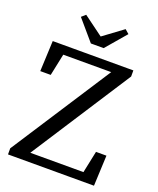

<svg xmlns="http://www.w3.org/2000/svg" viewBox="-157 -962 866 1055"><g transform="rotate(20 275.5 -434.0)"><path d="M20 0H522.7L530.7 -178.5H469.6L436.7 -21.4L472.7 -50.4H101.8L115.9 -25.4L509.4 -633.6V-669.3H38L30 -490.8H91.1L124 -647.8L88 -618.8H428.5L414.5 -643.9L20 -35.6V0ZM161.4 -868 137.8 -847.3 239.4 -728.6H314.1L415.7 -847.3L392.1 -868L234.7 -751.9H318.9L161.4 -868Z"/></g></svg>

Font: Source Serif Variable
Style: Regular
Weight: 389
Designer: Frank Grießhammer
Foundry: Adobe Systems Incorporated
Version: Version 3.001;hotconv 1.0.111;makeotfexe 2.5.65597